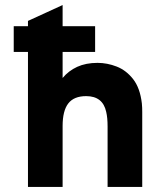

<svg xmlns="http://www.w3.org/2000/svg" viewBox="-20 -742 656 762"><path d="M91 0V-536H34.5V-638H91V-659L228.5 -722V-638H357.5V-536H228.5V-432.5Q252 -461 286.5 -476.8Q321 -492.5 367 -492.5Q405.5 -492.5 443.2 -477.8Q481 -463 508.5 -427.8Q536 -392.5 543 -331.5Q544 -322.5 544.2 -314.2Q544.5 -306 544.5 -296.5V0H407V-240Q407 -275 401.5 -298Q388 -360.5 322 -360.5Q273.5 -360.5 251 -331.5Q228.5 -302.5 228.5 -242V0Z"/></svg>

Font: Overpass ExtraBold
Style: Regular
Weight: 800
Designer: Delve Withrington, Dave Bailey, Thomas Jockin
Foundry: Delve Fonts LLC
Version: Version 4.000; ttfautohint (v1.8.3)